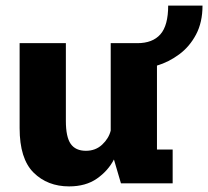

<svg xmlns="http://www.w3.org/2000/svg" viewBox="-20 -654 742 685"><path d="M226.5 11Q149.5 11 99.8 -38.2Q50 -87.5 50 -197V-500H215V-222.5Q215 -165.5 232.2 -140.8Q249.5 -116 286.5 -116Q321 -116 344.5 -138Q368 -160 375 -188V-500H470Q524.5 -500 552.2 -531.5Q580 -563 580 -634H702.5Q702.5 -574.5 679.5 -531Q656.5 -487.5 619.2 -460Q582 -432.5 540 -420V-120.5H596V0H411.5L386.5 -85Q365.5 -44.5 325.8 -16.8Q286 11 226.5 11Z"/></svg>

Font: Trispace
Style: Bold
Weight: 700
Designer: Tyler Finck
Foundry: Etcetera Type Company
Version: Version 1.210; ttfautohint (v1.8.3)